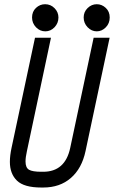

<svg xmlns="http://www.w3.org/2000/svg" viewBox="-20 -859 530 892"><path d="M251.5 -777.8Q251.5 -751.5 233.4 -732.4Q215.3 -713.4 190.4 -713.4Q165.5 -713.4 147.2 -732.4Q128.9 -751.5 128.9 -777.8Q128.9 -805.2 147.2 -822.3Q165.5 -839.4 189.5 -839.4Q215.3 -839.4 233.4 -821Q251.5 -802.7 251.5 -777.8ZM429.7 -713.4Q405.3 -713.4 387 -732.4Q368.7 -751.5 368.7 -777.8Q368.7 -803.7 387 -821.5Q405.3 -839.4 429.7 -839.4Q453.1 -839.4 471.4 -822.3Q489.7 -805.2 489.7 -777.8Q489.7 -750.5 471.4 -731.9Q453.1 -713.4 429.7 -713.4ZM171.9 12.2Q91.8 12.2 58.8 -19.8Q25.9 -51.8 25.9 -106.9Q25.9 -136.2 33.7 -172.4L142.6 -683.6H216.8L105 -156.7Q98.6 -128.4 98.6 -108.9Q98.6 -79.6 115 -70.3Q131.3 -61 171.9 -61H180.7Q282.7 -61 306.2 -171.9L415 -683.6H489.3L377.4 -157.2Q360.4 -76.7 309.3 -32.2Q258.3 12.2 180.7 12.2Z"/></svg>

Font: Anka/Coder Narrow
Style: Italic
Weight: 400
Width: 3
Italic angle: -12°
Monospace: yes
Version: Version 001.100